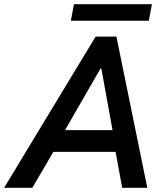

<svg xmlns="http://www.w3.org/2000/svg" viewBox="-63 -894 782 914"><path d="M392.1 -719.7H491.2L638.2 0H518.6L487.3 -170.9H190.9L90.8 0H-43.5ZM289.1 -874H660.2L645.5 -795.4H274.4ZM472.7 -274.4 419.4 -567.9H415.5L246.6 -274.4Z"/></svg>

Font: Reddit Sans Vanilla SemiBold
Style: Italic
Weight: 600
Italic angle: -11.25°
Designer: Stephen Hutchings
Version: Version 1.013